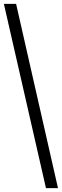

<svg xmlns="http://www.w3.org/2000/svg" viewBox="-21 -760 319 990"><path d="M62 -740 278 210H216L-1 -740Z"/></svg>

Font: Georama Condensed
Style: Regular
Weight: 400
Width: 3
Designer: Jean-Baptiste Levee
Foundry: Production Type
Version: Version 1.000